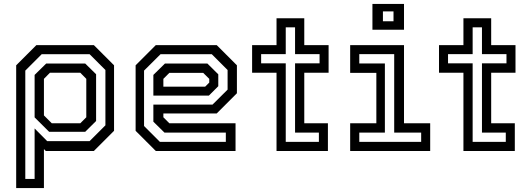

<svg xmlns="http://www.w3.org/2000/svg" viewBox="-20 -770 2704 979"><path d="M62.5 189V-437L165.5 -540H458.5L561.5 -437V-103L458.5 0H213.5L204 -10V189ZM109 142.5H156.5V-115L220.5 -50.5H437L517.5 -131V-413L437 -493.5H192.5L109 -410ZM244 -141.5H389.5L420 -172V-368L389.5 -399H234.5L204 -368V-181.5ZM230.5 -98 156.5 -171.5V-388L215.5 -446H414.5L470 -391.5V-153L414.5 -98Z M1085 -540 1188 -437V-294.5L1085 -191.5H813V-172L843.5 -141.5H1181V0H774.5L671.5 -103V-437L774.5 -540ZM1037.5 -446 1093 -391V-330.5L1045 -282.5H762V-388L821 -446ZM1060 -493.5H798.5L714.5 -410V-127.5L795.5 -46.5H1131.5V-94H818.5L762 -149.5V-236.5H1063.5L1140.5 -313V-413ZM1016 -398.5H843.5L813 -368V-328H1026L1047 -349V-368Z M1390 0V-399H1265.5V-540H1390V-677H1531.5V-540H1655.5V-399H1531.5V-141.5H1652V0ZM1437 -46.5H1606V-94H1484.5V-447H1609.5V-494H1484.5V-630.5H1437V-494H1311.5V-447H1437Z M1879 -618.5V-750H2040V-618.5ZM1932.5 -661.5H1986.5V-712H1932.5ZM1765.5 0V-141.5H1899V-398.5H1765.5V-540H2040V-141.5H2173.5V0ZM1812 -46.5H2127.5V-94H1990V-494H1812V-446.5H1942.5V-94H1812Z M2343 0V-399H2218.5V-540H2343V-677H2484.5V-540H2608.5V-399H2484.5V-141.5H2605V0ZM2390 -46.5H2559V-94H2437.5V-447H2562.5V-494H2437.5V-630.5H2390V-494H2264.5V-447H2390Z"/></svg>

Font: Tourney Thin Medium
Style: Regular
Weight: 500
Version: Version 1.015